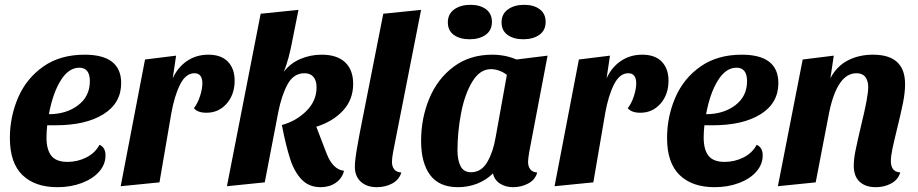

<svg xmlns="http://www.w3.org/2000/svg" viewBox="-20 -757 3810 797"><path d="M483 -412Q483 -329 409.5 -283Q336 -237 211 -237H176Q173 -210 173 -186Q173 -136 193 -110.5Q213 -85 260 -85Q302 -85 338.5 -103.5Q375 -122 393 -156Q418 -145 418 -112Q418 -75 392 -45Q366 -15 320 2.5Q274 20 218 20Q125 20 73 -30.5Q21 -81 21 -184Q21 -273 55.5 -352.5Q90 -432 160 -481Q230 -530 331 -530Q483 -530 483 -412ZM183 -283Q255 -283 304 -320Q353 -357 353 -420Q353 -476 309 -476Q265 -476 232 -423Q199 -370 183 -283Z M845 -530Q898 -530 926 -501Q954 -472 954 -422Q954 -365 921 -327Q888 -289 837 -289Q800 -289 785 -308Q800 -327 810 -357Q820 -387 820 -412Q820 -431 812 -442Q804 -453 787 -453Q751 -453 727.5 -406Q704 -359 691 -286L642 0L481 16L582 -510L711 -526L697 -432Q718 -478 756.5 -504Q795 -530 845 -530Z M1158 -459Q1186 -495 1227.5 -512.5Q1269 -530 1315 -530Q1379 -530 1412.5 -498.5Q1446 -467 1446 -409Q1446 -343 1403.5 -297.5Q1361 -252 1293 -231L1336 -119Q1362 -53 1408 -48Q1400 -16 1373.5 2Q1347 20 1311 20Q1263 20 1232.5 -11.5Q1202 -43 1184.5 -97Q1167 -151 1150 -238Q1209 -254 1251.5 -296Q1294 -338 1294 -394Q1294 -423 1281 -438Q1268 -453 1244 -453Q1199 -453 1174 -407.5Q1149 -362 1135 -291L1079 0L922 16L1062 -700L1219 -716L1196 -601Q1179 -508 1158 -459Z M1607 -85Q1607 -66 1616.5 -54Q1626 -42 1646 -41Q1637 -11 1608.5 4.5Q1580 20 1544 20Q1503 20 1478 -2.5Q1453 -25 1453 -65Q1453 -91 1463 -148Q1473 -205 1481 -244L1571 -700L1728 -716L1612 -127Q1607 -100 1607 -85Z M2172 -85Q2172 -66 2181.5 -54Q2191 -42 2210 -41Q2202 -11 2173 4.5Q2144 20 2110 20Q2079 20 2056 5.5Q2033 -9 2026 -37Q1999 -10 1961.5 5Q1924 20 1881 20Q1803 20 1765.5 -30.5Q1728 -81 1728 -172Q1728 -266 1762 -348Q1796 -430 1863 -480Q1930 -530 2023 -530Q2077 -530 2124 -510L2253 -526L2177 -127Q2172 -97 2172 -85ZM2018 -470Q1972 -470 1940.5 -418Q1909 -366 1894 -287.5Q1879 -209 1879 -132Q1879 -92 1892 -67Q1905 -42 1935 -42Q1978 -42 2002.5 -84Q2027 -126 2037 -185L2084 -446Q2069 -458 2051.5 -464Q2034 -470 2018 -470ZM2022 -666Q2022 -631 1996 -612.5Q1970 -594 1929 -594Q1889 -594 1864 -612Q1839 -630 1839 -664Q1839 -699 1865.5 -718Q1892 -737 1933 -737Q1973 -737 1997.5 -718.5Q2022 -700 2022 -666ZM2245 -666Q2245 -631 2219 -612.5Q2193 -594 2152 -594Q2112 -594 2087 -612Q2062 -630 2062 -664Q2062 -699 2088.5 -718Q2115 -737 2156 -737Q2196 -737 2220.5 -718.5Q2245 -700 2245 -666Z M2646 -530Q2699 -530 2727 -501Q2755 -472 2755 -422Q2755 -365 2722 -327Q2689 -289 2638 -289Q2601 -289 2586 -308Q2601 -327 2611 -357Q2621 -387 2621 -412Q2621 -431 2613 -442Q2605 -453 2588 -453Q2552 -453 2528.5 -406Q2505 -359 2492 -286L2443 0L2282 16L2383 -510L2512 -526L2498 -432Q2519 -478 2557.5 -504Q2596 -530 2646 -530Z M3211 -412Q3211 -329 3137.5 -283Q3064 -237 2939 -237H2904Q2901 -210 2901 -186Q2901 -136 2921 -110.5Q2941 -85 2988 -85Q3030 -85 3066.5 -103.5Q3103 -122 3121 -156Q3146 -145 3146 -112Q3146 -75 3120 -45Q3094 -15 3048 2.5Q3002 20 2946 20Q2853 20 2801 -30.5Q2749 -81 2749 -184Q2749 -273 2783.5 -352.5Q2818 -432 2888 -481Q2958 -530 3059 -530Q3211 -530 3211 -412ZM2911 -283Q2983 -283 3032 -320Q3081 -357 3081 -420Q3081 -476 3037 -476Q2993 -476 2960 -423Q2927 -370 2911 -283Z M3604 -530Q3737 -530 3737 -408Q3737 -373 3728.5 -330.5Q3720 -288 3703 -219Q3690 -166 3684 -137Q3678 -108 3678 -88Q3678 -67 3687 -55Q3696 -43 3717 -41Q3708 -11 3679.5 4.5Q3651 20 3615 20Q3573 20 3548.5 -2.5Q3524 -25 3524 -69Q3524 -96 3531 -131Q3538 -166 3555 -238Q3584 -356 3584 -395Q3584 -422 3572 -437.5Q3560 -453 3535 -453Q3456 -453 3422 -291L3366 0L3209 16L3312 -510L3441 -526L3427 -432Q3453 -482 3499 -506Q3545 -530 3604 -530Z"/></svg>

Font: Sansita
Style: Bold Italic
Weight: 700
Italic angle: -11°
Designer: Pablo Cosgaya
Foundry: Omnibus-Type
Version: Version 1.006